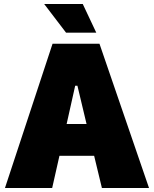

<svg xmlns="http://www.w3.org/2000/svg" viewBox="-20 -945 774 965"><path d="M463.9 -780.8H312L202.1 -924.8H396ZM492.2 0 453.1 -162.1H278.8L242.2 0H4.9L244.1 -725.1H480L729 0ZM314.9 -321.8H415L369.1 -514.2H357.9Z"/></svg>

Font: Stilu Bold
Style: Regular
Weight: 700
Designer: Genilson Lima Santos
Foundry: Genilson Lima Santos
Version: Version 1.200;PS 001.200;hotconv 1.0.88;makeotf.lib2.5.64775